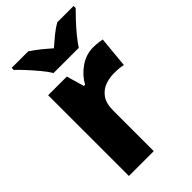

<svg xmlns="http://www.w3.org/2000/svg" viewBox="-232 -845 923 923"><g transform="rotate(-45 230.0 -383.0)"><path d="M386 -559Q402 -559 419 -557Q436 -555 445 -553L430 -394Q419 -397 404.5 -398.5Q390 -400 366 -400Q338 -400 309 -390Q280 -380 259.5 -353Q239 -326 239 -275V0H70V-549H197L223 -459H231Q254 -501 295.5 -530Q337 -559 386 -559ZM164 -606Q150 -629 127.5 -656Q105 -683 81.5 -708.5Q58 -734 39 -752V-766H151Q177 -749 200 -730.5Q223 -712 249 -689Q275 -712 299 -731.5Q323 -751 349 -766H460V-752Q443 -735 419 -709.5Q395 -684 372.5 -656.5Q350 -629 335 -606Z"/></g></svg>

Font: Noto Sans Georgian ExtraBold
Style: Regular
Weight: 800
Designer: Monotype Design Team, Akaki Razmadze
Foundry: Google LLC
Version: Version 2.005; ttfautohint (v1.8.4.7-5d5b)